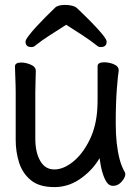

<svg xmlns="http://www.w3.org/2000/svg" viewBox="-20 -745 540 783"><path d="M92 -557Q84 -563 84 -575Q84 -582 96 -598Q108 -614 127 -635Q166 -677 205 -714Q216 -725 247 -725Q261 -725 274.5 -721.5Q288 -718 295 -711Q307 -699 327 -680Q376 -632 400 -602Q415 -583 415 -575Q415 -563 407 -557Q401 -553 391 -553Q381 -553 374 -560Q349 -580 316 -601.5Q283 -623 250 -644Q217 -623 183.5 -601.5Q150 -580 125 -560Q118 -553 108 -553Q98 -553 92 -557ZM468 -95Q476 -65 489 -43Q491 -40 491 -34Q491 -21 476 -4Q461 13 441 13Q425 13 415 -2Q395 -32 386 -100Q360 -55 316 -22Q264 18 202 18Q140 18 106 -10Q72 -38 58 -81.5Q44 -125 44 -175V-369Q44 -394 42.5 -428.5Q41 -463 41 -474Q41 -490 67 -490Q84 -490 104 -482Q126 -473 126 -456Q126 -449 125 -415Q124 -381 124 -370V-179Q124 -124 144 -89Q164 -54 201.5 -54Q239 -54 278 -85.5Q317 -117 345 -173.5Q373 -230 377 -304Q378 -320 378 -345V-475Q378 -491 405 -491Q423 -491 442 -484Q464 -475 464 -459V-457V-456Q461 -439 456.5 -382Q452 -325 452 -240.5Q452 -156 468 -95Z"/></svg>

Font: Moon Stars Kai HW
Style: Bold
Weight: 700
Designer: GuiWonder
Version: Version 1.101